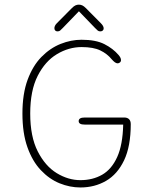

<svg xmlns="http://www.w3.org/2000/svg" viewBox="-20 -796 659 826"><path d="M326 10.5Q280.5 10.5 236.2 -7.5Q192 -25.5 155.8 -63.8Q119.5 -102 98 -162.5Q76.5 -223 76.5 -307.5Q76.5 -392.5 98.8 -452.8Q121 -513 158.2 -551Q195.5 -589 240.5 -607Q285.5 -625 331 -625Q392 -625 429 -606.2Q466 -587.5 490 -559.5Q495.5 -553 498 -547.8Q500.5 -542.5 500.5 -537.5Q500.5 -531 495.8 -527.2Q491 -523.5 486 -523.5Q480.5 -523.5 474.2 -528Q468 -532.5 461 -540.5Q441 -565 411.2 -579.2Q381.5 -593.5 331 -593.5Q276 -593.5 225.2 -563.2Q174.5 -533 142.2 -469.8Q110 -406.5 110 -307.5Q110 -208.5 142.2 -145Q174.5 -81.5 224 -51.2Q273.5 -21 326 -21Q379 -21 419.8 -44.5Q460.5 -68 484.2 -120.5Q508 -173 510 -260H345Q331 -260 324.8 -263.8Q318.5 -267.5 318.5 -275Q318.5 -282.5 324.8 -286.5Q331 -290.5 345 -290.5H514Q528 -290.5 535.2 -283.2Q542.5 -276 542.5 -262Q542.5 -166.5 513.8 -106.2Q485 -46 436 -17.8Q387 10.5 326 10.5ZM414 -696Q426 -684 426 -674Q426 -668 422 -664.5Q418 -661 411.5 -661Q405 -661 400.5 -664.5Q396 -668 388.5 -676L319.5 -747.5L250 -675.5Q242.5 -667.5 238.2 -664.2Q234 -661 227 -661Q221 -661 217.5 -664.8Q214 -668.5 214 -675Q214 -679.5 216.5 -685Q219 -690.5 224.5 -696L289.5 -761.5Q297.5 -769.5 304.5 -772.8Q311.5 -776 319 -776Q327 -776 334 -772.8Q341 -769.5 349 -761.5Z"/></svg>

Font: Sono Monospace ExtraLight
Style: Regular
Weight: 250
Version: Version 2.112